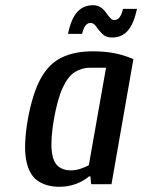

<svg xmlns="http://www.w3.org/2000/svg" viewBox="-20 -707 546 737"><path d="M208 10Q157 10 123.5 -14Q90 -38 80 -95Q70 -152 87 -250Q105 -348 136 -405Q167 -462 216.5 -486Q266 -510 336 -510Q383 -510 420.5 -502.5Q458 -495 492 -480L408 0H330L327 -30H322Q301 -12 271.5 -1Q242 10 208 10ZM252 -53Q271 -53 290 -59.5Q309 -66 321 -73L387 -447H325Q294 -447 267.5 -430.5Q241 -414 221 -371Q201 -328 187 -250Q174 -172 178.5 -129Q183 -86 202.5 -69.5Q222 -53 252 -53ZM410 -563Q386 -563 372 -577.5Q358 -592 349 -605.5Q340 -619 327 -619Q305 -619 295 -577H241Q253 -635 276.5 -661Q300 -687 337 -687Q355 -687 367 -678.5Q379 -670 387 -658.5Q395 -647 402.5 -638.5Q410 -630 418 -630Q443 -630 452 -673H506Q493 -614 470 -588.5Q447 -563 410 -563Z"/></svg>

Font: Cuprum Medium
Style: Italic
Weight: 500
Italic angle: -10°
Version: Version 3.000